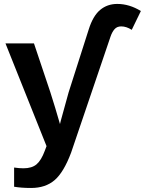

<svg xmlns="http://www.w3.org/2000/svg" viewBox="-20 -749 737 977"><path d="M576.7 -729Q638.2 -729 696.8 -692.9L650.4 -597.2Q623 -614.7 596.7 -614.7Q575.2 -614.7 562.7 -600.3Q550.3 -585.9 542.5 -563L341.8 27.8Q304.2 127.9 257.8 167.7Q211.4 207.5 138.2 207.5Q88.9 207.5 51.8 201.2V103.5Q77.6 107.4 99.1 107.4Q142.1 107.4 166 87.2Q189.9 66.9 208 18.1L216.8 -5.4L7.8 -528.3H152.8L235.8 -280.8Q241.7 -264.2 260.7 -200.9Q279.8 -137.7 285.2 -117.7L289.6 -135.7L329.1 -278.8L431.6 -599.6Q453.1 -668 489.5 -698.5Q525.9 -729 576.7 -729Z"/></svg>

Font: Arial
Style: Bold
Weight: 700
Designer: Steve Matteson
Foundry: Ascender Corporation
Version: Version 2.00.3